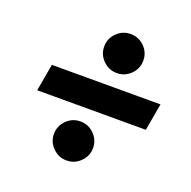

<svg xmlns="http://www.w3.org/2000/svg" viewBox="-110 -752 805 811"><g transform="rotate(20 293.0 -346.5)"><path d="M53.7 -285.2 75.2 -407.2H563.5L542 -285.2ZM271 -48.8Q234.8 -48.8 209 -74.7Q183.1 -100.6 183.1 -136.2Q183.1 -172.4 209 -198.2Q234.8 -224.1 271 -224.1Q307.1 -224.1 333 -198.2Q358.9 -172.4 358.9 -136.2Q358.9 -100.6 333 -74.7Q307.1 -48.8 271 -48.8ZM344.3 -468.3Q308.1 -468.3 282.2 -494.1Q256.3 -520 256.3 -556.1Q256.3 -592.3 282.2 -617.9Q308.1 -643.6 344.2 -643.6Q380.4 -643.6 406.2 -618Q432.1 -592.4 432.1 -556.2Q432.1 -520 406.3 -494.1Q380.4 -468.3 344.3 -468.3Z"/></g></svg>

Font: Cascadia Mono NF
Style: Italic
Weight: 400
Italic angle: -10°
Monospace: yes
Designer: Aaron Bell
Foundry: Saja Typeworks
Version: Version 2404.023